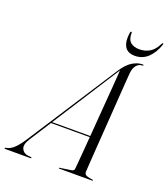

<svg xmlns="http://www.w3.org/2000/svg" viewBox="-203 -969 944 1077"><g transform="rotate(20 268.5 -430.0)"><path d="M63.5 -96Q39.5 -58.5 49.5 -35.2Q59.5 -12 87.5 -8.5L104.5 -7Q107 -7 108.2 -6Q109.5 -5 109.5 -3.5Q109.5 -1.5 108.2 -0.8Q107 0 104 0H-45Q-48 0 -49.2 -0.8Q-50.5 -1.5 -50.5 -3Q-50.5 -5 -48.5 -6Q-46.5 -7 -43 -8Q-21 -10.5 1.8 -31.2Q24.5 -52 53.5 -97L396 -626.5Q426 -672.5 456.5 -691Q487 -709.5 516.5 -709.5Q520 -709.5 521.5 -708.8Q523 -708 522.5 -706Q522.5 -704.5 521.5 -703.8Q520.5 -703 517 -703Q497 -703 482.8 -686.5Q468.5 -670 465.5 -639.5Q465 -635 462.5 -602.2Q460 -569.5 456.5 -517.8Q453 -466 448.8 -405Q444.5 -344 440.2 -282.5Q436 -221 432.2 -168Q428.5 -115 426.2 -79Q424 -43 423.5 -34.5Q423.5 -27 426.5 -21.8Q429.5 -16.5 440.5 -12.5Q451.5 -8.5 473.5 -5.5Q477.5 -5 477.5 -2.5Q477.5 -2 476.5 -1Q475.5 0 473.5 0H277.5Q276 0 274.8 -0.8Q273.5 -1.5 273.5 -2.5Q273.5 -4 274.5 -4.5Q275.5 -5 276.5 -5L343.5 -15Q354 -16.5 357.5 -20.8Q361 -25 361.5 -33Q362.5 -42.5 365.5 -78.2Q368.5 -114 372.8 -166.8Q377 -219.5 381.8 -280.8Q386.5 -342 391.2 -403Q396 -464 400 -515.8Q404 -567.5 406.5 -601.5Q409 -635.5 409 -642.5H414.5Q413.5 -641.5 412 -639.8Q410.5 -638 408 -633.8Q405.5 -629.5 400 -621ZM139 -224.5 142.5 -231.5H402.5V-224.5ZM469 -782.5Q503.5 -782.5 530.8 -798.8Q558 -815 577 -854Q579 -858 580.5 -859Q582 -860 583.5 -860Q585 -860 585.8 -858.2Q586.5 -856.5 585.5 -852.5Q568 -800.5 535.8 -770Q503.5 -739.5 458 -739.5Q413.5 -739.5 396.8 -770Q380 -800.5 388.5 -852.5Q389 -856.5 390.8 -858.2Q392.5 -860 394 -860Q395.5 -860 396.8 -859Q398 -858 398 -854Q397.5 -814.5 417.2 -798.5Q437 -782.5 469 -782.5Z"/></g></svg>

Font: Fraunces 120pt Light
Style: Italic
Weight: 300
Italic angle: -16°
Version: Version 1.000;[b76b70a41]